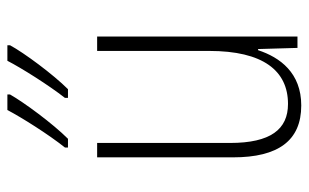

<svg xmlns="http://www.w3.org/2000/svg" viewBox="-174 -632 816 507"><g transform="rotate(-90 233.5 -378.0)"><path d="M368 -759V-766H327C308 -729 262 -656 229 -614V-606H252C291 -645 348 -722 368 -759ZM238 -759V-766H197C177 -728 133 -658 98 -614V-606H121C161 -646 217 -722 238 -759ZM391 -529H353V-233C353 -91 301 -25 213 -25C146 -25 110 -71 110 -178V-529H72V-170C72 -51 116 10 209 10C295 10 336 -46 355 -104H358L361 0H391Z"/></g></svg>

Font: Noto Sans Devanagari UI Condensed ExtraLight
Style: Regular
Weight: 200
Width: 3
Designer: Jelle Bosma - Monotype Design Team
Foundry: Monotype Imaging Inc.
Version: Version 2.004